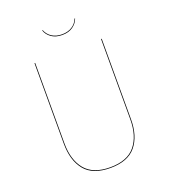

<svg xmlns="http://www.w3.org/2000/svg" viewBox="-151 -946 937 1063"><g transform="rotate(-20 317.5 -414.0)"><path d="M515 -206Q515 -107 467.5 -49Q420 9 317 9Q213 9 166 -49Q119 -107 119 -206V-680H123V-206Q123 -109 169.5 -52Q216 5 317 5Q418 5 464.5 -52Q511 -109 511 -206V-680H515ZM221 -836 224 -837Q234 -810 258.5 -794Q283 -778 318 -778Q353 -778 377.5 -794Q402 -810 412 -837L415 -836Q406 -810 381 -792Q356 -774 318 -774Q279 -774 254 -792Q229 -810 221 -836Z"/></g></svg>

Font: FiraGO Four
Style: Regular
Weight: 100
Designer: bBox Type
Foundry: bBox Type GmbH
Version: Version 1.001